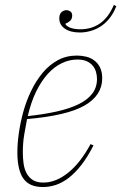

<svg xmlns="http://www.w3.org/2000/svg" viewBox="-20 -742 489 774"><path d="M153 12Q98 12 74 -22.5Q50 -57 50 -128Q50 -163 56 -205.5Q62 -248 74 -291.5Q86 -335 105.5 -375.5Q125 -416 151.5 -448Q178 -480 212.5 -499Q247 -518 290 -518Q309 -518 327.5 -513.5Q346 -509 360.5 -498Q375 -487 383.5 -469.5Q392 -452 392 -426Q392 -358 321.5 -317Q251 -276 89 -262Q83 -232 77.5 -198.5Q72 -165 72 -128Q72 -105 75 -83Q78 -61 87 -44Q96 -27 112 -16.5Q128 -6 155 -6Q205 -6 254.5 -45.5Q304 -85 345 -161L357 -156Q333 -109 308 -77Q283 -45 257 -25Q231 -5 205 3.5Q179 12 153 12ZM92 -274Q157 -281 208.5 -292.5Q260 -304 296 -321.5Q332 -339 351.5 -364Q371 -389 371 -424Q371 -438 367 -452Q363 -466 354 -477Q345 -488 330 -495Q315 -502 292 -502Q260 -502 229.5 -487.5Q199 -473 173 -444.5Q147 -416 126 -373.5Q105 -331 92 -274ZM302 -611Q264 -611 241.5 -626.5Q219 -642 219 -668Q219 -685 228 -693Q237 -701 248 -701Q256 -701 263.5 -696Q271 -691 271 -679Q271 -665 261.5 -657Q252 -649 244 -647V-644Q251 -634 267 -629Q283 -624 304 -624Q349 -624 383 -647.5Q417 -671 439 -722L449 -717Q437 -687 420 -666.5Q403 -646 383.5 -634Q364 -622 343 -616.5Q322 -611 302 -611Z"/></svg>

Font: IBM Plex Serif Thin
Style: Italic
Weight: 100
Italic angle: -14°
Designer: Mike Abbink, Paul van der Laan, Pieter van Rosmalen
Foundry: Bold Monday
Version: Version 3.001